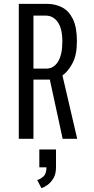

<svg xmlns="http://www.w3.org/2000/svg" viewBox="-20 -720 490 996"><path d="M77.5 0V-700H223Q266.5 -700 302 -681.8Q337.5 -663.5 358.2 -621Q379 -578.5 379 -506.5Q379 -434.5 356 -391.8Q333 -349 304 -328.5L380.5 0H305L238.5 -307H153.5V0ZM153.5 -364H219.5Q258.5 -364 281 -400.2Q303.5 -436.5 303.5 -505.5Q303.5 -571 279.8 -605Q256 -639 217.5 -639H153.5ZM184 148V55.5H270.5V148Q270.5 182.5 257.2 204.8Q244 227 226.2 239.5Q208.5 252 195 256L173 214Q187 210.5 204 196.5Q221 182.5 221 148Z"/></svg>

Font: Trispace Condensed Light
Style: Regular
Weight: 300
Width: 3
Designer: Tyler Finck
Foundry: Etcetera Type Company
Version: Version 1.210; ttfautohint (v1.8.3)